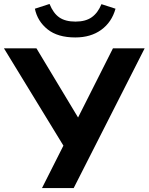

<svg xmlns="http://www.w3.org/2000/svg" viewBox="-41 -949 750 969"><path d="M171 0 279 -214 -21 -705H143L353 -356L529 -705H689L331 0ZM339 -760Q250 -760 199 -801Q148 -842 135 -905L209 -929Q228 -882 258.5 -861Q289 -840 340 -840Q391 -840 422 -862Q453 -884 471 -928L542 -905Q523 -837 470 -798.5Q417 -760 339 -760Z"/></svg>

Font: Nunito Sans ExtraBold
Style: Regular
Weight: 800
Designer: Vernon Adams
Foundry: Vernon Adams
Version: Version 3.101; ttfautohint (v1.8.4.7-5d5b);gftools[0.9.27]